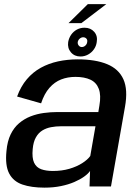

<svg xmlns="http://www.w3.org/2000/svg" viewBox="-20 -878 654 904"><path d="M189.5 5.5Q231.5 5.5 266.8 -1.8Q302 -9 329.8 -21Q357.5 -33 376.2 -46.5Q395 -60 404 -73L401.5 0H502.5L568.5 -375Q583 -456 561 -504.8Q539 -553.5 484.2 -576Q429.5 -598.5 346 -598.5Q297.5 -598.5 253.5 -589Q209.5 -579.5 172.2 -559Q135 -538.5 106.5 -505Q78 -471.5 60.5 -423.5L173.5 -391.5Q188.5 -437 212.8 -464.5Q237 -492 268 -504Q299 -516 335 -516Q377.5 -516 405.8 -502.8Q434 -489.5 445.2 -459.5Q456.5 -429.5 448 -381L443 -350.5H251Q218.5 -350.5 185.8 -346Q153 -341.5 123.2 -329.8Q93.5 -318 69.5 -297.5Q45.5 -277 30 -245Q14.5 -213 10.5 -167.5Q3.5 -99 23 -61.5Q42.5 -24 85.2 -9.2Q128 5.5 189.5 5.5ZM229 -73Q197 -73 174 -81.2Q151 -89.5 140.5 -112Q130 -134.5 134 -176.5Q137 -210 149 -231.2Q161 -252.5 179.5 -263.8Q198 -275 220.5 -279.2Q243 -283.5 267.5 -283.5H429.5L405 -143.5Q392.5 -126 367 -109.8Q341.5 -93.5 306.5 -83.2Q271.5 -73 229 -73ZM359 -612Q378 -612 394.8 -621.2Q411.5 -630.5 422.2 -645.8Q433 -661 435.5 -680Q440.5 -709 423.5 -728.2Q406.5 -747.5 378 -747.5Q358.5 -747.5 342.2 -738.8Q326 -730 315.2 -714.8Q304.5 -699.5 301 -680Q297 -651.5 313.8 -631.8Q330.5 -612 359 -612ZM365 -656.5Q356.5 -656.5 350.8 -663.5Q345 -670.5 346 -680Q348 -690 355.5 -696.2Q363 -702.5 371.5 -702.5Q381 -702.5 386.8 -696.2Q392.5 -690 390.5 -680Q389.5 -670.5 382 -663.5Q374.5 -656.5 365 -656.5ZM302.5 -769H363L480.5 -858.5H393.5Z"/></svg>

Font: Anybody Thin Medium
Style: Italic
Weight: 500
Italic angle: -10°
Version: Version 1.113;gftools[0.9.25]